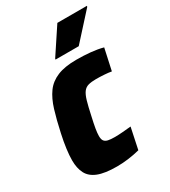

<svg xmlns="http://www.w3.org/2000/svg" viewBox="-178 -799 792 895"><g transform="rotate(-30 218.0 -351.5)"><path d="M184 8Q119 8 82.5 -6.5Q46 -21 31 -50Q16 -79 16 -121Q16 -147 20.5 -181.5Q25 -216 34 -257Q48 -322 63 -371Q78 -420 101.5 -452.5Q125 -485 165 -501.5Q205 -518 267 -518Q307 -518 343 -514.5Q379 -511 409 -503L384 -388Q368 -391 345 -392.5Q322 -394 302 -394Q277 -394 260.5 -389.5Q244 -385 233.5 -371Q223 -357 215 -329.5Q207 -302 197 -255Q189 -220 185 -196.5Q181 -173 181 -157Q181 -139 187.5 -130.5Q194 -122 207.5 -119Q221 -116 244 -116Q263 -116 287 -118Q311 -120 331 -122L307 -8Q276 0 244.5 4Q213 8 184 8ZM184 -567 185 -572 277 -711H436L435 -706L309 -567Z"/></g></svg>

Font: Saira SemiCondensed ExtraBold
Style: Italic
Weight: 800
Width: 4
Italic angle: -12°
Designer: Hector Gatti with collaboration of the Omnibus-Type team
Foundry: Omnibus-Type
Version: Version 1.101